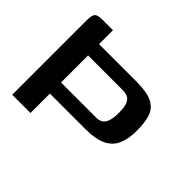

<svg xmlns="http://www.w3.org/2000/svg" viewBox="-120 -658 818 818"><g transform="rotate(45 289.5 -249.0)"><path d="M33 -447Q33 -479 41.5 -488.5Q50 -498 78 -498H142V-414H369Q431 -414 463 -398Q495 -382 506 -350Q517 -318 517 -267Q517 -220 503 -186Q489 -152 454 -134.5Q419 -117 356 -117H143V0H33ZM143 -347V-184H356Q371 -184 383 -190.5Q395 -197 402 -215.5Q409 -234 409 -268Q409 -302 401.5 -319Q394 -336 381 -341.5Q368 -347 352 -347Z"/></g></svg>

Font: Genos SemiBold
Style: Regular
Weight: 600
Designer: Robert E. Leuschke
Foundry: Robert E. Leuschke
Version: Version 1.010